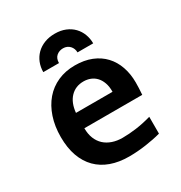

<svg xmlns="http://www.w3.org/2000/svg" viewBox="-166 -808 881 937"><g transform="rotate(-30 275.0 -339.5)"><path d="M500 -286.1Q500 -273.9 499.3 -254.4Q498.5 -234.9 497.1 -217.8H170.9Q170.9 -185.1 180.9 -160.2Q190.9 -135.3 209.2 -118.4Q227.5 -101.6 253.2 -92.8Q278.8 -84 310.1 -84Q346.2 -84 387.5 -89.6Q428.7 -95.2 473.1 -107.9V-13.2Q454.1 -7.8 431.6 -3.4Q409.2 1 385.7 4.4Q362.3 7.8 338.4 9.5Q314.5 11.2 292 11.2Q235.4 11.2 190.4 -4.9Q145.5 -21 114.3 -52.5Q83 -84 66.4 -130.4Q49.8 -176.8 49.8 -237.8Q49.8 -298.3 66.4 -347.9Q83 -397.5 113.3 -432.9Q143.6 -468.3 186.8 -487.5Q230 -506.8 283.2 -506.8Q335.9 -506.8 376.5 -490.5Q417 -474.1 444.3 -444.8Q471.7 -415.5 485.8 -375Q500 -334.5 500 -286.1ZM378.9 -303.2Q379.4 -332.5 371.6 -354.2Q363.8 -376 350.3 -390.1Q336.9 -404.3 319.1 -411.1Q301.3 -418 280.8 -418Q235.8 -418 207 -387.9Q178.2 -357.9 172.9 -303.2ZM134.3 -555.2Q134.3 -583 144 -607.7Q153.8 -632.3 172.1 -650.6Q190.4 -668.9 216.8 -679.4Q243.2 -689.9 276.4 -689.9Q309.6 -689.9 335.4 -679.2Q361.3 -668.5 379.2 -649.9Q397 -631.3 406.2 -606.9Q415.5 -582.5 415.5 -555.2H327.1Q327.1 -565.9 323.5 -575.4Q319.8 -585 313 -592.3Q306.2 -599.6 296.6 -603.8Q287.1 -607.9 275.4 -607.9Q253.4 -607.9 238 -594.5Q222.7 -581.1 222.7 -555.2ZM0 -496.1Z"/></g></svg>

Font: Code New Roman
Style: Bold
Weight: 700
Monospace: yes
Designer: Sam Radian
Foundry: Code New Roman
Version: Version 1.508 October 19, 2014